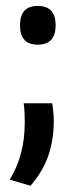

<svg xmlns="http://www.w3.org/2000/svg" viewBox="-20 -482 248 632"><path d="M152 -142Q153.5 -132 155.2 -116.8Q157 -101.5 157 -84Q157 -23 139.5 29Q122 81 80.5 129.5L12 109.5Q37 68 49.2 22Q61.5 -24 61.5 -80Q61.5 -96.5 60.8 -111.5Q60 -126.5 58 -142ZM104.5 -335Q74.5 -335 60.2 -351.2Q46 -367.5 46 -396.5V-401.5Q46 -430.5 60.2 -446.5Q74.5 -462.5 104.5 -462.5Q134 -462.5 148.5 -446.5Q163 -430.5 163 -401.5V-396.5Q163 -367.5 148.5 -351.2Q134 -335 104.5 -335Z"/></svg>

Font: Anek Telugu Medium Medium
Style: Regular
Weight: 500
Version: Version 1.003